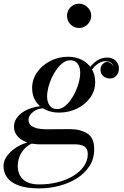

<svg xmlns="http://www.w3.org/2000/svg" viewBox="-68 -784 685 1064"><path d="M150.5 260Q78.5 260 34.5 243.5Q-9.5 227 -29 199Q-48.5 171 -48.5 137.5Q-48.5 108.5 -31.5 83.8Q-14.5 59 12 40.2Q38.5 21.5 66.8 11Q95 0.5 117.5 0.5H143.5Q108 7 82.8 26.8Q57.5 46.5 44 74.8Q30.5 103 30.5 136Q30.5 183 60.2 210.5Q90 238 149.5 238Q204.5 238 253.2 225.5Q302 213 339.2 190Q376.5 167 397.5 136.2Q418.5 105.5 418.5 69.5Q418.5 40.5 399.8 28.2Q381 16 350.5 16Q341 16 320.8 16Q300.5 16 275.2 16Q250 16 225.5 16Q201 16 182.2 16Q163.5 16 157 16Q112 16 79 3.8Q46 -8.5 27.8 -30.5Q9.5 -52.5 9.5 -82Q9.5 -107 23.5 -128.2Q37.5 -149.5 62.2 -165Q87 -180.5 119.5 -189Q152 -197.5 189.5 -197.5L188.5 -185Q141.5 -185 115.8 -164.2Q90 -143.5 90 -121Q90 -99.5 105 -87.8Q120 -76 142.5 -71.8Q165 -67.5 187.5 -67.5Q205 -67.5 230.5 -67.8Q256 -68 280.2 -68.2Q304.5 -68.5 318.5 -68.5Q377 -68.5 415.5 -44.5Q454 -20.5 454 42Q454 96.5 427 137.5Q400 178.5 355.5 205.8Q311 233 257.5 246.5Q204 260 150.5 260ZM259.5 -160Q217 -160 183 -176.5Q149 -193 129.5 -223.5Q110 -254 110 -296.5Q110 -344.5 137.8 -383.8Q165.5 -423 211.2 -446.2Q257 -469.5 309.5 -469.5Q352.5 -469.5 386.5 -452Q420.5 -434.5 440 -402.8Q459.5 -371 459.5 -328.5Q459.5 -281 431.8 -242.8Q404 -204.5 358.5 -182.2Q313 -160 259.5 -160ZM249.5 -179.5Q268.5 -179.5 287 -192.5Q305.5 -205.5 321.8 -227.5Q338 -249.5 350.2 -276Q362.5 -302.5 369.5 -330Q376.5 -357.5 376.5 -381Q376.5 -410.5 362.8 -430.2Q349 -450 320 -450Q301 -450 282.5 -437Q264 -424 247.8 -402.2Q231.5 -380.5 219.2 -354Q207 -327.5 200 -300.2Q193 -273 193 -249Q193 -219.5 206.8 -199.5Q220.5 -179.5 249.5 -179.5ZM526.5 -465Q554.5 -465 572.8 -448Q591 -431 591 -404Q591 -381.5 577.2 -365.2Q563.5 -349 540.5 -349Q520 -349 504.5 -362Q489 -375 489 -398Q489 -415 499.2 -426.8Q509.5 -438.5 525 -442Q535.5 -440 544.8 -434Q554 -428 560.5 -417.5Q556 -431 544 -438Q532 -445 518 -445Q497 -445 477.8 -432.8Q458.5 -420.5 441.5 -398.2Q424.5 -376 410 -346.5L396 -354.5Q422.5 -410 455 -437.5Q487.5 -465 526.5 -465ZM370 -629Q351.5 -629 336.2 -638.2Q321 -647.5 312.2 -663Q303.5 -678.5 303.5 -696.5Q303.5 -715 312.2 -730Q321 -745 336.2 -754.2Q351.5 -763.5 370 -763.5Q388.5 -763.5 403.8 -754.2Q419 -745 428.2 -730Q437.5 -715 437.5 -696.5Q437.5 -678.5 428.2 -663Q419 -647.5 403.8 -638.2Q388.5 -629 370 -629Z"/></svg>

Font: Bodoni Moda 11pt Medium
Style: Italic
Weight: 500
Italic angle: -13°
Designer: Owen Earl
Foundry: indestructible type
Version: Version 2.004